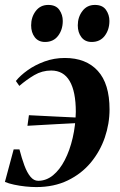

<svg xmlns="http://www.w3.org/2000/svg" viewBox="-28 -749 486 780"><path d="M235.5 -513.5Q321.5 -513.5 369.2 -461.2Q417 -409 417 -304.5Q417 -246.5 397.8 -190.2Q378.5 -134 340.8 -88.5Q303 -43 247.2 -16Q191.5 11 119 11Q99 11 75.2 8.5Q51.5 6 29.2 1.2Q7 -3.5 -8 -10L27.5 -142H51Q60.5 -105.5 71.2 -76.5Q82 -47.5 95.8 -31Q109.5 -14.5 127 -14.5Q160 -14.5 187.5 -37Q215 -59.5 235.2 -98.8Q255.5 -138 267.2 -188.5Q279 -239 280 -294.5Q280 -377 255 -419.8Q230 -462.5 180 -462.5Q143 -462.5 111.2 -443.8Q79.5 -425 50.5 -400L36.5 -420Q54 -442 84 -463.5Q114 -485 152.8 -499.2Q191.5 -513.5 235.5 -513.5ZM83.5 -238 89.5 -281Q148 -278 199 -275.5Q250 -273 315 -270L313.5 -250.5Q253.5 -247.5 198.5 -244.5Q143.5 -241.5 83.5 -238ZM155 -578.5Q128 -578.5 113.2 -597.8Q98.5 -617 98.5 -646Q98.5 -679.5 117.2 -704.2Q136 -729 168 -729Q199 -729 213 -709Q227 -689 227 -664Q227 -628.5 208 -603.5Q189 -578.5 155 -578.5ZM344.5 -578.5Q317.5 -578.5 302.8 -597.8Q288 -617 288 -646Q288 -679.5 306.8 -704.2Q325.5 -729 357.5 -729Q388.5 -729 402.5 -709Q416.5 -689 416.5 -664Q416.5 -628.5 397.5 -603.5Q378.5 -578.5 344.5 -578.5Z"/></svg>

Font: Merriweather 144pt SemiBold
Style: Italic
Weight: 600
Italic angle: -7.8°
Version: Version 2.101